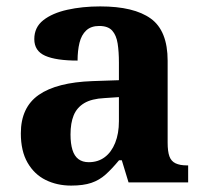

<svg xmlns="http://www.w3.org/2000/svg" viewBox="-20 -569 639 599"><path d="M202 10Q158 10 122.5 -7.5Q87 -25 66 -61.4Q45 -97.7 45 -153Q45 -234 101 -273Q157 -312 269 -316L351 -318.8V-374Q351 -407.6 347 -433.3Q343 -459 330 -473.5Q317 -488 289.5 -488Q264 -488 249 -474Q234 -460 228 -435.5Q222 -411 222 -380Q155 -380 121 -395Q87 -410 87 -447Q87 -483.8 115 -505.9Q143 -528 189.9 -538.5Q236.8 -549 292.8 -549Q398 -549 450.5 -511Q503 -473 503 -379.4V-124.1Q503 -96.6 508.5 -81.3Q514 -66 527.7 -59.5Q541.4 -53 563 -53H567V0H381L360 -69H351.4Q329 -42 309.5 -24.5Q290 -7 265 1.5Q240 10 202 10ZM256.8 -63Q286 -63 306.8 -78.7Q327.7 -94.3 339.3 -123.3Q351 -152.3 351 -191V-266L306 -263Q266 -261 242.9 -247.3Q219.9 -233.5 209.9 -209.3Q200 -185.1 200 -149.4Q200 -121 206 -101.5Q212 -82 224.8 -72.5Q237.6 -63 256.8 -63Z"/></svg>

Font: Noto Serif Armenian
Style: Regular
Weight: 400
Designer: Monotype Design Team
Foundry: Monotype Imaging Inc.
Version: Version 2.007